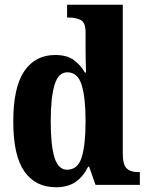

<svg xmlns="http://www.w3.org/2000/svg" viewBox="-20 -780 624 810"><path d="M216 10Q130 10 83 -56.5Q36 -123 36 -267Q36 -412 82.5 -480Q129 -548 213 -548Q262 -548 291 -527Q320 -506 338 -474H343Q342 -497 341.5 -527Q341 -557 341 -585V-644Q341 -685 320.5 -695.5Q300 -706 271 -706H263V-760H498V-132Q498 -86 514 -70Q530 -54 562 -54H570V0H383L356 -77H352Q332 -36 299.5 -13Q267 10 216 10ZM263 -64Q308 -64 324.5 -116Q341 -168 341 -269Q341 -368 324.5 -421.5Q308 -475 264 -475Q226 -475 210 -421.5Q194 -368 194 -268Q194 -166 210 -115Q226 -64 263 -64Z"/></svg>

Font: Noto Serif Lao Condensed ExtraBold
Style: Regular
Weight: 800
Width: 3
Designer: Monotype Design Team
Foundry: Monotype Imaging Inc.
Version: Version 2.003; ttfautohint (v1.8.4.7-5d5b)